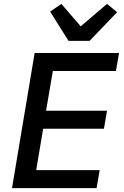

<svg xmlns="http://www.w3.org/2000/svg" viewBox="-20 -972 640 992"><path d="M479 0 495 -93H167L203 -307H517L533 -400H218L253 -605H579L595 -698H159L42 0ZM443 -761 585 -909 533 -952 397 -836 297 -952 239 -912 334 -761Z"/></svg>

Font: IBM Mono Medium
Style: Italic
Weight: 500
Italic angle: -9°
Monospace: yes
Designer: Mike Abbink, Paul van der Laan, Pieter van Rosmalen
Foundry: Bold Monday
Version: Version 2.3